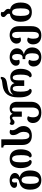

<svg xmlns="http://www.w3.org/2000/svg" viewBox="1876 -2689 1066 4858"><g transform="rotate(-90 2409.0 -260.0)"><path d="M280 253C437 253 525 161 525 -30C525 -180 463 -267 360 -293V-297C426 -318 462 -366 462 -414C462 -500 374 -549 273 -549C158 -549 84 -497 84 -432C84 -384 122 -361 167 -361C186 -361 212 -365 229 -371C225 -382 220 -401 220 -426C220 -463 238 -492 272 -492C308 -492 326 -464 326 -417C326 -365 313 -324 238 -307C108 -276 39 -201 39 -30C39 161 130 253 280 253ZM282 191C212 191 186 116 186 -30C186 -173 211 -247 281 -247C352 -247 378 -173 378 -30C378 116 353 191 282 191Z M739 9C777 9 791 -12 791 -44C745 -60 731 -137 731 -268C731 -414 758 -487 821 -487C885 -487 913 -414 913 -268C913 -141 900 -61 854 -45C854 -13 869 9 902 9C996 9 1060 -109 1060 -270C1060 -456 971 -549 823 -549C668 -549 584 -455 584 -270C584 -110 651 9 739 9Z M1405 13C1567 13 1649 -83 1649 -199C1649 -279 1616 -325 1586 -367C1563 -400 1543 -432 1543 -481C1543 -498 1547 -516 1555 -532C1542 -542 1523 -549 1495 -549C1449 -549 1419 -517 1419 -467C1419 -401 1440 -364 1461 -329C1482 -294 1502 -257 1502 -195C1502 -104 1469 -49 1406 -49C1347 -49 1313 -99 1313 -224V-760H1105V-708H1110C1154 -708 1169 -692 1169 -644V-234C1169 -84 1242 13 1405 13Z M1989 253C2177 253 2263 146 2263 -8V-358C2263 -484 2199 -549 2091 -549C2030 -549 1980 -525 1960 -479H1956C1941 -523 1908 -544 1867 -544C1845 -544 1829 -540 1814 -534C1800 -528 1787 -525 1772 -525C1752 -525 1731 -530 1714 -550C1693 -540 1677 -520 1677 -488C1677 -448 1711 -426 1742 -426C1772 -426 1791 -438 1804 -453C1819 -469 1835 -484 1853 -484C1876 -484 1885 -467 1885 -436V-241H2016V-411C2016 -462 2034 -490 2067 -490C2100 -490 2118 -462 2118 -411V12C2118 126 2074 191 1989 191C1912 191 1870 135 1870 46C1870 -17 1883 -54 1899 -85C1879 -98 1858 -104 1838 -104C1778 -104 1725 -45 1725 41C1725 166 1825 253 1989 253Z M2537 9C2576 9 2590 -11 2590 -43C2542 -59 2519 -137 2519 -269C2519 -401 2537 -471 2595 -471C2646 -471 2664 -425 2664 -318V-180H2805V-318C2805 -425 2823 -471 2874 -471C2927 -471 2950 -406 2950 -269C2950 -140 2927 -61 2881 -43C2881 -12 2896 9 2933 9C3022 9 3097 -106 3097 -269C3097 -433 3015 -534 2887 -534C2815 -534 2759 -497 2737 -431H2732C2710 -497 2655 -534 2584 -534C2534 -534 2479 -511 2447 -460H2444C2467 -554 2528 -588 2677 -607C2822 -626 2892 -651 2893 -773H2845C2836 -747 2794 -741 2688 -729C2459 -702 2375 -561 2375 -339V-284C2375 -106 2451 9 2537 9Z M3393 253C3544 253 3638 158 3638 22C3638 -107 3555 -170 3469 -187V-191C3555 -214 3616 -274 3616 -365C3616 -469 3525 -549 3392 -549C3269 -549 3174 -476 3174 -392C3174 -333 3211 -295 3265 -295C3284 -295 3305 -299 3327 -308C3317 -335 3314 -353 3314 -387C3314 -436 3339 -487 3392 -487C3446 -487 3472 -436 3472 -358C3472 -268 3441 -221 3381 -221H3342V-154H3382C3454 -154 3490 -96 3490 25C3490 136 3458 191 3394 191C3331 191 3299 135 3299 61C3299 8 3309 -24 3324 -55C3304 -67 3283 -74 3263 -74C3204 -74 3155 -23 3155 55C3155 171 3244 253 3393 253Z M3944 253C4102 253 4176 155 4176 2V-318C4176 -466 4084 -549 3951 -549C3829 -549 3734 -474 3734 -377C3734 -311 3773 -263 3829 -263C3848 -263 3869 -268 3891 -276C3879 -306 3874 -337 3874 -371C3874 -433 3899 -487 3952 -487C4007 -487 4032 -436 4032 -340V21C4032 137 4007 191 3944 191C3882 191 3859 135 3859 48C3859 -17 3872 -54 3888 -85C3869 -98 3847 -104 3827 -104C3767 -104 3715 -47 3715 42C3715 171 3795 253 3944 253Z M4602 -538C4610 -551 4614 -567 4614 -585C4614 -625 4592 -647 4570 -665C4549 -683 4531 -699 4531 -723C4531 -734 4533 -744 4538 -755C4524 -766 4507 -773 4480 -773C4440 -773 4406 -750 4406 -708C4406 -674 4430 -653 4454 -634C4473 -619 4491 -601 4491 -573C4491 -561 4489 -551 4486 -542C4358 -526 4288 -438 4288 -270C4288 -79 4379 13 4529 13C4690 13 4774 -79 4774 -270C4774 -427 4710 -514 4602 -538ZM4531 -49C4461 -49 4435 -124 4435 -270C4435 -413 4460 -487 4530 -487C4601 -487 4627 -413 4627 -270C4627 -124 4602 -49 4531 -49Z"/></g></svg>

Font: Noto Serif Georgian SemiCondensed Bold
Style: Regular
Weight: 700
Width: 4
Designer: Monotype Design Team, Akaki Razmadze
Foundry: Google LLC
Version: Version 2.003